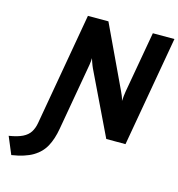

<svg xmlns="http://www.w3.org/2000/svg" viewBox="-223 -816 1094 1177"><g transform="rotate(15 324.0 -227.0)"><path d="M-44 246 -90 136Q-36 127.5 -4.5 112Q27 96.5 42.5 72Q58 47.5 64 13L189 -700H319L503 -310Q508 -300 515.2 -282.8Q522.5 -265.5 525.5 -250Q526.5 -266 528.5 -283.2Q530.5 -300.5 532.5 -312.5L601 -700H738L615 0H493L301.5 -397.5Q298.5 -404 294.5 -414Q290.5 -424 286.8 -435Q283 -446 280 -456Q280 -447.5 279 -436.5Q278 -425.5 276.2 -414.5Q274.5 -403.5 273 -396L201 13.5Q189.5 80.5 164 127.5Q138.5 174.5 89.2 203.8Q40 233 -44 246Z"/></g></svg>

Font: Overpass ExtraBold
Style: Italic
Weight: 800
Italic angle: -10°
Designer: Delve Withrington, Dave Bailey, Thomas Jockin
Foundry: Delve Fonts LLC
Version: Version 4.000